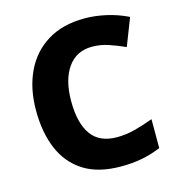

<svg xmlns="http://www.w3.org/2000/svg" viewBox="-109 -819 860 924"><g transform="rotate(-15 321.5 -357.0)"><path d="M394 -583Q316 -583 273 -522Q230 -461 230 -355Q230 -246 271 -188.5Q312 -131 399 -131Q444 -131 488 -142.5Q532 -154 581 -172V-28Q533 -8 485.5 1Q438 10 382 10Q268 10 196 -36Q124 -82 89.5 -164Q55 -246 55 -356Q55 -464 94 -547Q133 -630 209 -677Q285 -724 395 -724Q447 -724 502.5 -711.5Q558 -699 609 -674L556 -538Q516 -556 476 -569.5Q436 -583 394 -583Z"/></g></svg>

Font: Noto Sans Sinhala ExtraBold
Style: Regular
Weight: 800
Designer: Jelle Bosma - Monotype Design Team
Foundry: Monotype Imaging Inc.
Version: Version 2.006; ttfautohint (v1.8.4.7-5d5b)